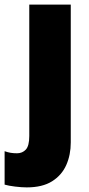

<svg xmlns="http://www.w3.org/2000/svg" viewBox="-66 -573 388 833"><path d="M50 240Q28 240 -0.5 236.5Q-29 233 -46 228V83Q-32 88 -19.5 90Q-7 92 8 92Q31 92 46 76Q61 60 61 17V-553H241V45Q241 99 221.5 143Q202 187 160 213.5Q118 240 50 240Z"/></svg>

Font: Noto Sans Lao Looped SemiCondensed Black
Style: Regular
Weight: 900
Width: 4
Designer: Mark Frömberg, Ben Mitchell
Foundry: The Fontpad Ltd
Version: Version 1.002; ttfautohint (v1.8.4.7-5d5b)